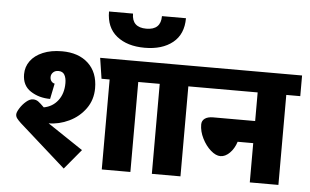

<svg xmlns="http://www.w3.org/2000/svg" viewBox="-62 -1089 1940 1203"><g transform="rotate(5 908.0 -487.5)"><path d="M260 -259 483 -110 379 15 87 -245Q69 -262 61 -273Q53 -284 53 -297Q53 -311 69 -336.5Q85 -362 107.5 -381Q130 -400 150 -400Q169 -400 183 -390Q197 -380 221 -356Q276 -366 309.5 -409.5Q343 -453 343 -519Q343 -551 331.5 -571Q320 -591 293 -591Q272 -591 259.5 -578.5Q247 -566 247 -549Q247 -533 255.5 -522.5Q264 -512 276 -510L256 -412Q186 -412 133 -446.5Q80 -481 80 -552Q80 -599 107 -636Q134 -673 185 -694.5Q236 -716 305 -716Q409 -716 470 -659.5Q531 -603 531 -503Q531 -430 491 -374.5Q451 -319 388 -289Q325 -259 260 -259ZM885 -566H797V0H617V-566H566L546 -696H885Z M1200 -566H1112V0H932V-566H845V-696H1200ZM576 -990H727Q727 -903 818 -903Q909 -903 909 -990H1060Q1060 -889 994 -836Q928 -783 818 -783Q708 -783 642 -836Q576 -889 576 -990Z M1816 -566H1728V0H1548V-247H1450Q1436 -203 1408 -175.5Q1380 -148 1350 -148Q1321 -148 1289 -176Q1257 -204 1235 -248Q1213 -292 1213 -335Q1213 -359 1231.5 -372.5Q1250 -386 1284 -386H1548V-566H1160V-696H1816Z"/></g></svg>

Font: FiraGO Heavy
Style: Regular
Weight: 900
Designer: bBox Type
Foundry: bBox Type GmbH
Version: Version 1.001